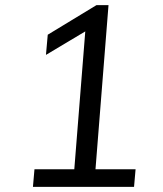

<svg xmlns="http://www.w3.org/2000/svg" viewBox="-20 -732 640 752"><path d="M511 -69 505 0H109L115 -69H271L314 -609L160 -517L167 -596L358 -712H405L354 -69Z"/></svg>

Font: Muli
Style: Italic
Weight: 400
Italic angle: -4.541°
Designer: Vernon Adams
Foundry: Vernon Adams
Version: Version 2.001